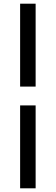

<svg xmlns="http://www.w3.org/2000/svg" viewBox="-20 -870 302 1040"><path d="M89 -401H173V-850H89ZM89 150H173V-299H89Z"/></svg>

Font: Finlandica
Style: Regular
Weight: 400
Designer: Niklas Ekholm, Juho Hiilivirta, Jaakko Suomalainen
Foundry: Helsinki Type Studio
Version: Version 2.000;Glyphs 3.2 (3202)